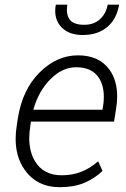

<svg xmlns="http://www.w3.org/2000/svg" viewBox="-20 -768 524 798"><path d="M228.5 10Q133.5 10 82.5 -62.5Q45 -115 45 -191Q45 -218.5 50 -248.5L54 -275.5Q73 -395.5 144.5 -466.8Q216 -538 304 -538Q393 -538 436 -477Q467 -433 467 -367Q467 -341.5 462 -312.5L454 -262.5H108.5L107 -252Q101.5 -217.5 101.5 -195Q101.5 -137 126 -97Q161 -39.5 236.5 -39.5Q280 -39.5 317 -53.8Q354 -68 388 -97.5L406 -57.5Q373.5 -26.5 330.8 -8.2Q288 10 228.5 10ZM406 -312Q409 -329 410.2 -340.2Q411.5 -351.5 411.5 -366Q411.5 -412.5 391 -444.5Q362 -488.5 296.5 -488.5Q239 -488.5 189.5 -438.8Q140 -389 118.5 -312ZM323.5 -622.5Q264.5 -622.5 233.5 -657Q209.5 -683.5 209.5 -723Q209.5 -735 212 -748.5H260Q258 -737 258 -726.5Q258 -702.5 269.5 -687Q285.5 -665 330 -665Q371 -665 396 -688.5Q421 -712 427.5 -748.5H475Q465 -688.5 425.5 -655.5Q386 -622.5 323.5 -622.5Z"/></svg>

Font: Roberto Sans Light
Style: Italic
Weight: 300
Italic angle: -11°
Designer: Google
Version: Version 1.00;June 11, 2020;FontCreator 12.0.0.2522 64-bit; t